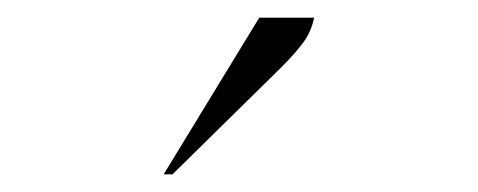

<svg xmlns="http://www.w3.org/2000/svg" viewBox="-20 -727 540 217"><path d="M165 -530 273 -707H335Q332 -692 323.5 -680Q315 -668 298 -651L175 -530Z"/></svg>

Font: Spectral Light
Style: Italic
Weight: 300
Italic angle: -10°
Designer: Jean-Baptiste Levee
Foundry: Production Type
Version: Version 2.001